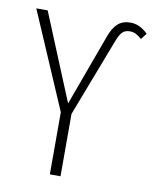

<svg xmlns="http://www.w3.org/2000/svg" viewBox="-80 -755 651 815"><g transform="rotate(10 246.0 -347.0)"><path d="M191 -268 12 -684H61L215 -310L327 -616Q341 -656 362 -675Q383 -694 417 -694Q457 -694 492 -659L472 -633Q457 -646 446 -651.5Q435 -657 420 -657Q400 -657 388 -645Q376 -633 364 -600L237 -269V0H191Z"/></g></svg>

Font: Fira Sans Extra Condensed ExtraLight
Style: Regular
Weight: 275
Width: 1
Designer: Carrois Corporate & Edenspiekermann AG
Foundry: Carrois Corporate GbR & Edenspiekermann AG
Version: Version 4.203